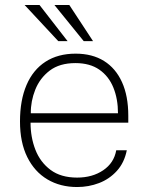

<svg xmlns="http://www.w3.org/2000/svg" viewBox="-20 -743 597 773"><path d="M103 -249Q103 -190.5 122.5 -140.2Q142 -90 183.5 -59Q225 -28 290.5 -28Q352 -28 395.5 -57.5Q439 -87 448 -138H490.5Q480.5 -88 450.5 -55Q420.5 -22 378.8 -6Q337 10 290.5 10Q222.5 10 170.8 -20.8Q119 -51.5 89.8 -110.5Q60.5 -169.5 60.5 -254Q60.5 -339.5 86.8 -400.8Q113 -462 163.2 -494.5Q213.5 -527 284.5 -527Q351.5 -527 398.8 -497.5Q446 -468 471.2 -412.2Q496.5 -356.5 496.5 -277V-249ZM104 -287H455Q455 -344.5 436.5 -390.2Q418 -436 380 -462.5Q342 -489 283.5 -489Q220 -489 180.2 -458.8Q140.5 -428.5 122 -382Q103.5 -335.5 104 -287ZM259 -723 354.5 -577.5H317L199 -723ZM139 -723 252 -577.5H214.5L79 -723Z"/></svg>

Font: Public Sans Thin
Style: Regular
Weight: 100
Designer: The Public Sans project authors (U.S. Web Design System). Libre Franklin designed by Pablo Impallari and Rodrigo Fuenzal
Version: Version 1.008